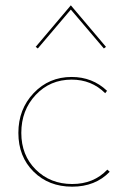

<svg xmlns="http://www.w3.org/2000/svg" viewBox="-20 -698 465 721"><path d="M122 -516 114 -522 246 -678 378 -522 370 -516 246 -662ZM251 3Q163 3 106 -53.5Q49 -110 49 -199Q49 -288 106.5 -348.5Q164 -409 249 -409Q327 -409 382 -357L375 -348Q324 -399 249 -399Q168 -399 114 -341.5Q60 -284 60 -199Q60 -115 114.5 -61Q169 -7 251 -7Q332 -7 383 -61L392 -53Q338 3 251 3Z"/></svg>

Font: EauTest Hairline
Style: Regular
Weight: 250
Designer: Christian Thalmann (Catharsis Fonts)
Version: Version 0.001;PS 000.001;hotconv 1.0.88;makeotf.lib2.5.64775